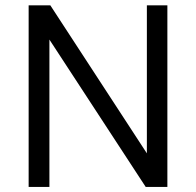

<svg xmlns="http://www.w3.org/2000/svg" viewBox="-20 -724 753 736"><path d="M543 -703.6V-136.2L172.9 -703.6H89.8V-7.3H169.4V-572.3L538.6 -7.3H621.6V-703.6Z"/></svg>

Font: Shabnam Light
Style: Regular
Weight: 300
Foundry: DejaVu fonts team - Redesigned by Saber Rastikerdar - Based on Vazir font
Version: Version 5.0.1